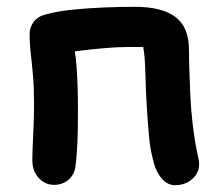

<svg xmlns="http://www.w3.org/2000/svg" viewBox="-20 -534 652 564"><path d="M494 10Q471 10 453.5 -11.5Q436 -33 429 -67Q421 -97 417.5 -136Q414 -175 411.5 -215.5Q409 -256 408 -290.5Q407 -325 406 -346Q405 -368 402.5 -385Q400 -402 397 -417L423 -396H357Q326 -396 285.5 -392.5Q245 -389 207 -384Q169 -379 143 -372L185 -451Q201 -394 205 -337Q209 -280 209 -215Q209 -186 208.5 -153.5Q208 -121 206 -91Q204 -61 201 -41Q197 -19 180 -5Q163 9 139 9Q112 9 93.5 -11.5Q75 -32 75 -63Q75 -85 76.5 -114Q78 -143 79 -174Q80 -205 80 -230Q80 -276 77 -311Q74 -346 70.5 -375.5Q67 -405 67 -435Q67 -455 80 -471Q93 -487 116 -492Q148 -501 192 -505.5Q236 -510 284 -512Q332 -514 376 -514Q456 -514 495.5 -484Q535 -454 535 -389Q535 -370 536 -334Q537 -298 539 -255Q541 -212 546 -169Q551 -126 558 -92Q560 -82 562.5 -71Q565 -60 565 -52Q565 -26 544.5 -8Q524 10 494 10Z"/></svg>

Font: Shantell Sans SemiBold
Style: Regular
Weight: 600
Designer: Stephen Nixon, Anya Danilova, Shantell Martin
Foundry: Arrow Type
Version: Version 1.011;[c5ecc13dd]